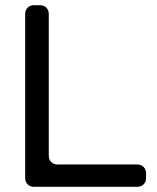

<svg xmlns="http://www.w3.org/2000/svg" viewBox="-20 -720 606 740"><path d="M77 -34V-666Q77 -681 86.5 -690.5Q96 -700 111 -700H134Q149 -700 158.5 -690.5Q168 -681 168 -666V-120Q168 -105 177.5 -95.5Q187 -86 202 -86H509Q524 -86 533.5 -76.5Q543 -67 543 -52V-34Q543 -19 533.5 -9.5Q524 0 509 0H111Q96 0 86.5 -9.5Q77 -19 77 -34Z"/></svg>

Font: Higure Gothic Medium
Style: Regular
Weight: 500
Designer: Yoshimichi Ohira
Foundry: Positype
Version: Version 1.000